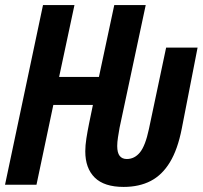

<svg xmlns="http://www.w3.org/2000/svg" viewBox="-22 -734 806 763"><path d="M469.2 8.8Q392.1 8.8 354.5 -28.3Q316.9 -65.4 316.9 -132.8Q316.9 -155.8 321.3 -184.1Q325.7 -212.4 332 -243.2L347.2 -316.9H189.9L123 0H-2L148.9 -713.9H273.9L212.9 -428.2H371.1L432.1 -713.9H557.1L453.1 -226.1Q449.7 -207.5 446.8 -188.2Q443.8 -168.9 443.8 -153.8Q443.8 -127 453.6 -114.5Q463.4 -102.1 481.9 -102.1Q512.7 -102.1 534.2 -128.4Q555.7 -154.8 569.8 -221.2L638.2 -544.9H763.2L700.2 -222.2Q684.1 -140.1 653.3 -89.4Q622.6 -38.6 576.9 -14.9Q531.2 8.8 469.2 8.8Z"/></svg>

Font: Open Sans Condensed
Style: Italic
Weight: 400
Width: 3
Italic angle: -12°
Designer: Monotype Design Team
Foundry: Monotype Imaging Inc.
Version: Version 3.000